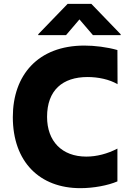

<svg xmlns="http://www.w3.org/2000/svg" viewBox="-20 -976 685 1006"><path d="M326 -791.9 396.3 -874.3 467 -791.9H612.2V-796.5L458.8 -955.6H334.2L180.4 -796.5V-791.9ZM400.9 9.9C470.2 9.9 545.8 -4.3 595.2 -25.6V-197.4C543 -170.1 486.2 -155.5 432.2 -155.5C304 -155.5 226.6 -236.5 226.6 -363.6C226.6 -503.6 308.2 -572.4 438.9 -572.4C493.3 -572.4 552.9 -560.4 595.9 -534.8L595.2 -713.8C540.5 -729.4 475.9 -737.2 422.2 -737.2C178.3 -737.2 47.2 -581.7 47.2 -362.6C47.2 -127.5 188.2 9.9 400.9 9.9Z"/></svg>

Font: TID UI Extra Bold
Style: Regular
Weight: 800
Designer: The TID Project Authors
Foundry: Bakken & Bæck
Version: Version 1.001;hotconv 1.0.109;makeotfexe 2.5.65596